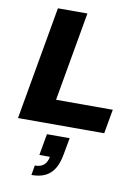

<svg xmlns="http://www.w3.org/2000/svg" viewBox="-106 -757 835 1147"><g transform="rotate(10 311.5 -183.0)"><path d="M29 0H552L578 -147H234L329 -687H150ZM167 321C259 321 315 280 335 168L354 65H216L193 195H257C249 238 226 262 177 262Z"/></g></svg>

Font: Archivo ExtraBold
Style: Italic
Weight: 800
Italic angle: -10°
Designer: Hector Gatti
Foundry: Omnibus-Type
Version: Version 2.001